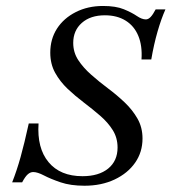

<svg xmlns="http://www.w3.org/2000/svg" viewBox="-20 -602 576 634"><path d="M259 11.3Q213 11.3 179.9 0Q146.9 -11.3 125.3 -22.6Q103.7 -33.9 89.8 -33.9Q80 -33.9 71.5 -26.2Q63 -18.6 53.2 0H20.2Q35.5 -38.7 48 -83.5Q60.5 -128.3 75 -194.4H107.3Q101.8 -113 140.3 -66.6Q178.8 -20.2 252.4 -20.2Q306.2 -20.2 337.2 -45.4Q368.2 -70.7 368.2 -114.7Q368.2 -146.9 352.4 -172.2Q336.6 -197.5 311.2 -219.5Q285.7 -241.6 257 -263.3Q228.3 -285 203.3 -308.7Q178.3 -332.5 162.1 -361.6Q146 -390.7 146 -428.1Q146 -472.9 168.1 -507.4Q190.3 -541.8 230.1 -562Q269.9 -582.3 320.1 -582.3Q362.6 -582.3 389 -571.4Q415.4 -560.5 431.9 -549.2Q448.5 -537.9 461.6 -537.9Q469.7 -537.9 477.4 -545.9Q485.1 -554 494 -571H526.3Q512.4 -539.9 500.3 -498Q488.2 -456.2 479.5 -405.6H447.2Q450.3 -450.8 436.8 -483.4Q423.4 -516.1 395 -533.8Q366.7 -551.5 326.2 -551.5Q278.6 -551.5 250.2 -526.4Q221.8 -501.3 221.8 -460.4Q221.8 -428.9 238.4 -403.6Q255 -378.3 280.9 -355.5Q306.7 -332.6 336.2 -310.5Q365.7 -288.5 391.6 -263.9Q417.4 -239.4 434 -210.3Q450.6 -181.2 450.6 -144.6Q450.6 -99.8 426.3 -64.9Q402.1 -30 358.5 -9.3Q314.9 11.3 259 11.3Z"/></svg>

Font: Playfair 5pt SemiExpanded Light 12pt
Style: Italic
Weight: 300
Italic angle: -15.6°
Version: Version 2.000;gftools[0.9.28]